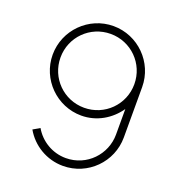

<svg xmlns="http://www.w3.org/2000/svg" viewBox="-135 -844 890 968"><g transform="rotate(20 310.0 -360.0)"><path d="M310 -735C178 -735 70 -627 70 -495C70 -363 178 -255 310 -255C392.5 -255 463.5 -298 508 -362V-225C508 -119 423 -27 310 -27C237 -27 173 -67 139 -126L103 -105C144 -33 222 15 310 15C443 15 550 -93 550 -225V-495C550 -627 442 -735 310 -735ZM310 -693C420 -693 508 -605 508 -495C508 -385 420 -297 310 -297C200 -297 112 -385 112 -495C112 -605 200 -693 310 -693Z"/></g></svg>

Font: Hauora ExtraLight
Style: Regular
Weight: 200
Designer: Mikhail Sharanda
Foundry: WCYS & Co.
Version: Version 1.010